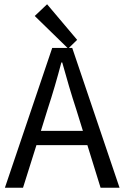

<svg xmlns="http://www.w3.org/2000/svg" viewBox="-20 -881 584 901"><path d="M203 -367C227 -440 248 -512 268 -588H272C293 -512 314 -440 338 -367L369 -267H172ZM3 0H88L151 -200H390L452 0H541L319 -656H225ZM300 -653 342 -694 201 -861 143 -806Z"/></svg>

Font: TestCFFThree
Style: Regular
Weight: 400